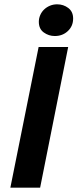

<svg xmlns="http://www.w3.org/2000/svg" viewBox="-20 -870 359 890"><path d="M159 -652H296L166 0H28ZM234 -703Q206 -703 183 -719.5Q160 -736 160 -769Q160 -785 166.5 -800Q173 -815 184.5 -826Q196 -837 211.5 -843.5Q227 -850 245 -850Q274 -850 296.5 -833Q319 -816 319 -784Q319 -749 294.5 -726Q270 -703 234 -703Z"/></svg>

Font: mr_Source Sans Pro
Style: Bold Italic
Weight: 700
Italic angle: -11°
Designer: Paul D. Hunt
Foundry: Adobe Systems Incorporated
Version: Version 1.036;July 10, 2024;FontCreator 11.5.0.2430 64-bit